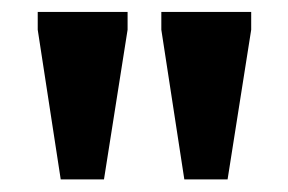

<svg xmlns="http://www.w3.org/2000/svg" viewBox="-20 -702 470 313"><path d="M79 -409.5 41.5 -653.5V-682.5H188V-653.5L149.5 -409.5ZM280.5 -409.5 243 -653.5V-682.5H389.5V-653.5L351 -409.5Z"/></svg>

Font: Newsreader
Style: Bold
Weight: 700
Designer: Hugues Gentile
Foundry: Production Type
Version: Version 1.003